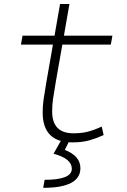

<svg xmlns="http://www.w3.org/2000/svg" viewBox="-20 -694 626 949"><path d="M338.4 9.8Q190.9 9.8 190.9 -138.2Q190.9 -170.9 195.3 -201.7Q199.7 -232.4 209 -287.1L241.7 -473.6H83.5L91.3 -517.6H249.5L276.9 -674.3H323.2L295.9 -517.6H535.6L527.8 -473.6H288.1L255.4 -287.1Q246.1 -232.9 241.9 -203.6Q237.8 -174.3 237.8 -143.1Q237.8 -35.2 342.8 -35.2Q381.8 -35.2 411.9 -42.5Q441.9 -49.8 482.9 -68.4L492.2 -26.4Q459.5 -11.2 422.9 -0.7Q386.2 9.8 338.4 9.8ZM193.4 234.4 200.7 194.8Q335 194.8 335 140.1Q335 89.8 244.6 65.9L295.4 -23.9L326.7 -5.9L300.3 46.9Q377.4 77.1 377.4 137.2Q377.4 234.4 193.4 234.4Z"/></svg>

Font: Cascadia Code ExtraLight
Style: Italic
Weight: 200
Italic angle: -10°
Monospace: yes
Designer: Aaron Bell
Foundry: Saja Typeworks
Version: Version 2404.023; ttfautohint (v1.8.4)